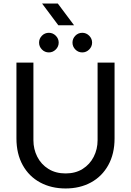

<svg xmlns="http://www.w3.org/2000/svg" viewBox="-20 -1054 741 1086"><path d="M351 12Q270 12 207 -22Q144 -56 108.5 -120Q73 -184 73 -271V-700H169V-261Q169 -210 191 -167Q213 -124 254 -98.5Q295 -73 351 -73Q407 -73 447.5 -98.5Q488 -124 510 -167Q532 -210 532 -261V-700H628V-271Q628 -184 592.5 -120Q557 -56 494.5 -22Q432 12 351 12ZM445.5 -757.5Q422.2 -757.5 406.1 -774.1Q390 -790.6 390 -813Q390 -835.4 406.1 -852Q422.2 -868.5 445.5 -868.5Q467.9 -868.5 484.5 -852Q501 -835.4 501 -813Q501 -790.6 484.5 -774.1Q467.9 -757.5 445.5 -757.5ZM256.5 -757.5Q233.2 -757.5 217.1 -774.1Q201 -790.6 201 -813Q201 -835.4 217.1 -852Q233.2 -868.5 256.5 -868.5Q278.9 -868.5 295.5 -852Q312 -835.4 312 -813Q312 -790.6 295.5 -774.1Q278.9 -757.5 256.5 -757.5ZM310 -911 218 -1034H307L399 -911Z"/></svg>

Font: MuseoModerno
Style: Regular
Weight: 400
Designer: Pablo Cosgaya, Héctor Gatti, Marcela Romero, and the Authors of The MuseoModerno Project.
Foundry: Omnibus-Type Team
Version: Version 1.001